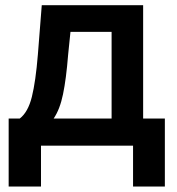

<svg xmlns="http://www.w3.org/2000/svg" viewBox="-20 -550 667 725"><path d="M12.7 -102.5H54.7Q85.9 -126.5 100.3 -184.3Q114.7 -242.2 123 -343.8L137.7 -530.3H520.5V-102.5H602.5V154.3H482.4V0H134.8V154.3H12.7ZM401.4 -102.5V-429.7H246.1L237.3 -343.8Q230 -252 218 -194.3Q206.1 -136.7 182.6 -102.5Z"/></svg>

Font: Pretendard SemiBold
Style: Regular
Weight: 600
Designer: Base glyphs from Inter by Rasmus Andersson; Hangeul glyphs from Noto Sans CJK(Source Han Sans) by Jang Soo-young and Kan
Foundry: Kil Hyung-jin
Version: Version 1.309